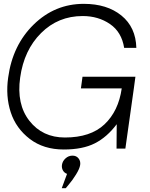

<svg xmlns="http://www.w3.org/2000/svg" viewBox="-20 -780 786 1008"><path d="M690.9 -377 683.1 -318.8 638.2 0H591.8L592.8 -127.9Q542 -60.1 478 -27.6Q414.1 4.9 314.9 4.9Q209 4.9 136.5 -50.5Q64 -106 36.4 -190.4Q8.8 -274.9 22.9 -373Q45.9 -543 157 -651.4Q268.1 -759.8 419.9 -759.8Q542 -759.8 617.4 -698.5Q692.9 -637.2 695.8 -528.8H631.8Q618.7 -611.8 557.4 -653.8Q496.1 -695.8 414.1 -695.8Q285.2 -695.8 195.6 -606.4Q106 -517.1 85.9 -373Q65.9 -232.9 134.5 -145.5Q203.1 -58.1 320.8 -58.1Q455.6 -58.1 528.8 -127.4Q602.1 -196.8 619.1 -315.9H404.8L413.1 -377ZM332 132.8Q317.9 127.9 310.5 115Q303.2 102.1 305.2 85.9Q308.1 65.9 324 51.5Q339.8 37.1 360.8 37.1Q380.9 37.1 392.3 51.5Q403.8 65.9 400.9 85.9Q397.9 106 378.9 136.5Q359.9 167 341.8 188L325.2 208H304.2Z"/></svg>

Font: Oakes Grotesk
Style: Light Italic
Weight: 300
Designer: Samuel Oakes
Foundry: Samuel Oakes
Version: Version 1.0 | wf-rip DC20170320